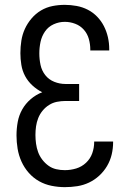

<svg xmlns="http://www.w3.org/2000/svg" viewBox="-20 -763 540 791"><path d="M247 8Q220 8 192.5 2.5Q165 -3 141 -16.5Q117 -30 98.5 -51Q80 -72 68.5 -97.5Q57 -123 52.5 -150.5Q48 -178 48 -205Q48 -233 53 -260.5Q58 -288 71.5 -312Q85 -336 106.5 -354.5Q128 -373 154 -383Q132 -394 113.5 -411Q95 -428 83.5 -449.5Q72 -471 68 -495.5Q64 -520 64 -544Q64 -570 68 -595.5Q72 -621 82.5 -644Q93 -667 110 -687Q127 -707 149 -720Q171 -733 196 -738Q221 -743 247 -743Q271 -743 295.5 -738.5Q320 -734 341.5 -723Q363 -712 380 -694.5Q397 -677 408 -655.5Q419 -634 424.5 -610Q430 -586 430 -561V-555H352V-559Q352 -581 346 -602.5Q340 -624 325.5 -640.5Q311 -657 290 -665Q269 -673 247 -673Q223 -673 201 -663Q179 -653 165.5 -633.5Q152 -614 147 -590.5Q142 -567 142 -543Q142 -519 147 -495.5Q152 -472 166.5 -453.5Q181 -435 203.5 -426Q226 -417 250 -417H306V-347H250Q232 -347 214.5 -343.5Q197 -340 182 -330.5Q167 -321 155.5 -307Q144 -293 137.5 -276.5Q131 -260 128.5 -242.5Q126 -225 126 -207Q126 -189 128.5 -171Q131 -153 137 -136.5Q143 -120 154 -105.5Q165 -91 179.5 -80.5Q194 -70 211.5 -66Q229 -62 247 -62Q271 -62 294 -69Q317 -76 334.5 -92.5Q352 -109 360 -131.5Q368 -154 368 -178V-180H446V-177Q446 -151 440 -126Q434 -101 421 -79Q408 -57 389 -39.5Q370 -22 347 -11Q324 0 298.5 4Q273 8 247 8Z"/></svg>

Font: Iosevka MaddieWtf
Style: Regular
Weight: 400
Monospace: yes
Designer: Belleve Invis
Foundry: Belleve Invis
Version: Version 31.3.0; ttfautohint (v1.8.3)